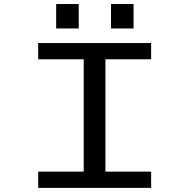

<svg xmlns="http://www.w3.org/2000/svg" viewBox="-20 -908 915 928"><path d="M164.5 0V-78.5H384.5V-621.5H164.5V-700H710.5V-621.5H489.5V-78.5H710.5V0ZM251.5 -888.5H360.5V-770.5H251.5ZM516.5 -888.5H625.5V-770.5H516.5Z"/></svg>

Font: Trispace SemiExpanded
Style: Regular
Weight: 400
Width: 6
Designer: Tyler Finck
Foundry: Etcetera Type Company
Version: Version 1.210; ttfautohint (v1.8.3)